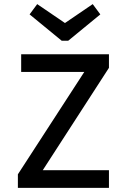

<svg xmlns="http://www.w3.org/2000/svg" viewBox="-20 -914 620 934"><path d="M67 0V-66L390 -564H83V-650H510V-584L188 -86H510V0ZM280 -716 124 -844 161 -894 296 -802 431 -894 468 -844 312 -716Z"/></svg>

Font: Sometype Mono Medium
Style: Regular
Weight: 500
Monospace: yes
Designer: Ryoichi Tsunekawa
Foundry: Dharma Type
Version: Version 1.000; ttfautohint (v1.8.3)